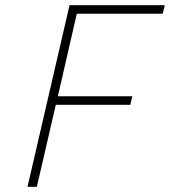

<svg xmlns="http://www.w3.org/2000/svg" viewBox="-20 -720 655 740"><path d="M86 0 248 -700H615L607 -667H276L203 -349H490L482 -316H195L122 0Z"/></svg>

Font: Titillium Web ExtraLight
Style: Italic
Weight: 275
Italic angle: -13°
Version: Version 1.002;PS 57.000;hotconv 1.0.70;makeotf.lib2.5.55311